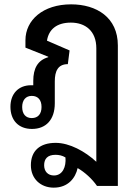

<svg xmlns="http://www.w3.org/2000/svg" viewBox="-20 -585 638 883"><path d="M227 278C293 278 327 234 337 188C370 207 404 238 426 270H522V-376C522 -505 424 -565 307 -565C178 -565 97 -493 97 -400V-366L202 -324V-322C153 -308 133 -270 133 -213V-193C130 -193 126 -193 123 -193C65 -193 28 -154 28 -94C28 -32 65 8 127 8C191 8 232 -34 232 -110V-211C232 -257 246 -290 292 -290L300 -353L196 -398C204 -449 240 -481 306 -481C372 -481 423 -443 423 -363V159C371 111 300 72 236 72C163 72 122 109 122 175C122 237 167 278 227 278ZM126 -42C98 -42 82 -61 82 -93C82 -124 98 -144 126 -144C155 -144 171 -125 171 -93C171 -61 155 -42 126 -42ZM228 222C200 222 183 203 183 175C183 146 198 127 235 127C251 127 266 130 281 139C285 182 268 222 228 222Z"/></svg>

Font: Noto Sans Thai Looped SemiCondensed Medium
Style: Regular
Weight: 500
Width: 4
Designer: Sasikarn Vongin, Ben Mitchell
Foundry: The Fontpad Ltd
Version: Version 1.001